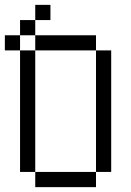

<svg xmlns="http://www.w3.org/2000/svg" viewBox="-20 -770 540 790"><path d="M187.5 -687.5V-750H125V-687.5H62.5V-625H0V-562.5H62.5Q62.5 -562.5 62.5 -62.5H125V0H375V-62.5H125Q125 -62.5 125 -562.5H62.5V-625H125V-562.5H375Q375 -562.5 375 -62.5H437.5Q437.5 -62.5 437.5 -562.5H375V-625H125V-687.5Z"/></svg>

Font: BFUnifontExMono
Style: Regular
Weight: 500
Version: Version 15.0.06